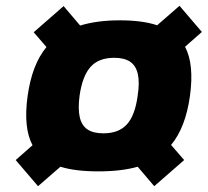

<svg xmlns="http://www.w3.org/2000/svg" viewBox="-20 -580 715 661"><path d="M392 -510Q471 -510 521 -493L598 -560L675 -470L617 -419Q649 -359 634 -250Q619 -141 569 -81L614 -29L511 61L454 -6Q398 10 318.5 10Q239 10 188 -6L111 61L34 -29L92 -80Q60 -140 75 -249Q90 -358 140 -418L96 -469L199 -559L256 -492Q314 -510 392 -510ZM254 -251Q248 -206 254.5 -177Q261 -148 281 -134.5Q301 -121 336 -121Q389 -121 417 -152Q445 -183 454 -251Q461 -296 454.5 -325Q448 -354 428 -367.5Q408 -381 373 -381Q320 -381 292 -350Q264 -319 254 -251Z"/></svg>

Font: Fivo Sans Modern Heavy
Style: Regular
Weight: 900
Designer: Alexander Slobzheninov
Foundry: Alexander Slobzheninov
Version: 1.0